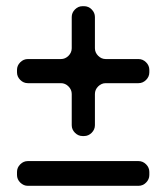

<svg xmlns="http://www.w3.org/2000/svg" viewBox="-20 -621 538 621"><path d="M428 -430Q442 -430 452.5 -419.5Q463 -409 463 -395V-387Q463 -373 452.5 -362.5Q442 -352 428 -352H322Q308 -352 297.5 -341.5Q287 -331 287 -317V-216Q287 -202 276.5 -191.5Q266 -181 252 -181H247Q233 -181 222.5 -191.5Q212 -202 212 -216V-317Q212 -331 201.5 -341.5Q191 -352 177 -352H70Q56 -352 45.5 -362.5Q35 -373 35 -387V-395Q35 -409 45.5 -419.5Q56 -430 70 -430H177Q191 -430 201.5 -440.5Q212 -451 212 -465V-566Q212 -580 222.5 -590.5Q233 -601 247 -601H252Q266 -601 276.5 -590.5Q287 -580 287 -566V-465Q287 -451 297.5 -440.5Q308 -430 322 -430ZM35 -65Q35 -79 45.5 -89.5Q56 -100 70 -100H428Q442 -100 452.5 -89.5Q463 -79 463 -65V-55Q463 -41 452.5 -30.5Q442 -20 428 -20H70Q56 -20 45.5 -30.5Q35 -41 35 -55Z"/></svg>

Font: Trueno
Style: Round
Weight: 400
Designer: Julieta Ulanovsky, Jasper
Foundry: Julieta Ulanovsky, Cannot Into Space Fonts
Version: Version 3.001